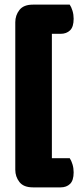

<svg xmlns="http://www.w3.org/2000/svg" viewBox="-20 -678 343 829"><path d="M281 -658Q288 -648 293 -631.5Q298 -615 298 -597Q298 -562 282.5 -547Q267 -532 242 -532H204V5H281Q288 15 293 31.5Q298 48 298 66Q298 101 282.5 116Q267 131 242 131H122Q82 131 64 108Q46 85 46 55V-582Q46 -612 64 -635Q82 -658 122 -658Z"/></svg>

Font: Baloo Chettan 2 ExtraBold
Style: Regular
Weight: 800
Designer: Maithili Shingre, Unnati Kotecha and Ek Type
Foundry: Ek Type
Version: Version 1.640;hotconv 1.0.111;makeotfexe 2.5.65597; ttfautoh